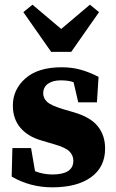

<svg xmlns="http://www.w3.org/2000/svg" viewBox="-20 -787 495 822"><path d="M204 15Q109 15 30 -31L33 -153H113L130 -54Q148 -47 166.5 -43.5Q185 -40 205 -40Q248 -40 271 -54.5Q294 -69 294 -99Q294 -122 277 -139Q260 -156 210 -170L156 -186Q98 -203 66.5 -241Q35 -279 35 -335Q35 -404 89 -451.5Q143 -499 244 -499Q288 -499 325.5 -488.5Q363 -478 402 -458L395 -349H315L295 -435Q274 -443 240 -443Q206 -443 185.5 -428.5Q165 -414 165 -387Q165 -367 181 -351.5Q197 -336 249 -320L297 -306Q368 -285 399 -246Q430 -207 430 -151Q430 -72 370 -28.5Q310 15 204 15ZM119 -767 242 -663 365 -767 404 -735 285 -565H199L80 -735Z"/></svg>

Font: Source Serif 4
Style: Bold
Weight: 700
Designer: Frank Grießhammer
Foundry: Adobe
Version: Version 4.005;hotconv 1.1.0;makeotfexe 2.6.0